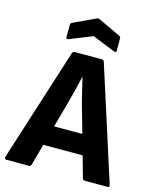

<svg xmlns="http://www.w3.org/2000/svg" viewBox="-128 -947 835 1033"><g transform="rotate(15 289.5 -431.0)"><path d="M9 0Q-4 0 -1 -14L200 -645Q204 -655 215 -655H364Q375 -655 378 -645L580 -14Q585 0 571 0H445Q435 0 432 -10L322 -399Q313 -434 305 -467.5Q297 -501 289 -535H287Q280 -501 271.5 -467.5Q263 -434 254 -400L147 -11Q144 0 133 0ZM159 -129 181 -240H393L416 -129ZM163 -713Q150 -709 150 -719V-790Q150 -798 157 -802L281 -860Q290 -865 298 -860L421 -802Q430 -798 430 -790V-719Q430 -709 417 -713L290 -764Z"/></g></svg>

Font: Sofia Sans Semi Condensed ExtraBold
Style: Regular
Weight: 800
Designer: Botio Nikoltchev, Ani Petrova
Foundry: lettersoup
Version: Version 4.100